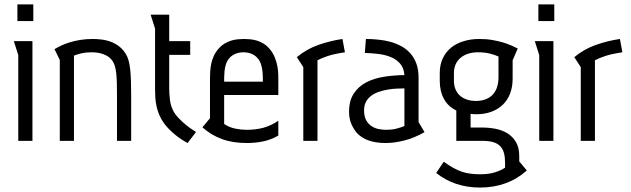

<svg xmlns="http://www.w3.org/2000/svg" viewBox="-20 -636 2848 867"><path d="M130.4 -616.2V-541H58.6V-616.2ZM126.5 -450.2V0H62.5V-387.2L42.5 -450.2Z M226.1 -414.1Q239.3 -421.9 256.6 -430.2Q273.9 -438.5 295.7 -445.1Q317.4 -451.7 343 -455.8Q368.7 -460 398.9 -460Q418 -460 439.9 -457.3Q461.9 -454.6 483.2 -446.3Q504.4 -438 522.9 -422.4Q541.5 -406.7 554.2 -380.9Q559.1 -369.6 562.5 -355.5Q565.9 -341.3 568.1 -320.8Q570.3 -300.3 571.3 -271.7Q572.3 -243.2 572.3 -203.1V0H508.3V-205.1Q508.3 -237.8 507.6 -262.5Q506.8 -287.1 504.9 -305.4Q502.9 -323.7 499 -336.7Q495.1 -349.6 489.3 -358.9Q484.9 -365.7 477.5 -373Q470.2 -380.4 458.7 -386.2Q447.3 -392.1 431.4 -396Q415.5 -399.9 394 -399.9Q370.1 -399.9 350.3 -395.8Q330.6 -391.6 314 -384.8V0H250V-365.2Z M744.1 -569.8V-450.2H838.9V-388.2H744.1V-258.8V-236.3Q744.1 -211.4 747.6 -183.3Q751 -155.3 766.1 -128.9Q772.9 -117.2 784.4 -105Q795.9 -92.8 809.3 -80.8Q822.8 -68.8 837.4 -58.3Q852.1 -47.9 865.2 -40L827.1 9.8Q812.5 2 797.4 -8.1Q782.2 -18.1 768.3 -29.8Q754.4 -41.5 741.9 -54.2Q729.5 -66.9 720.2 -80.1Q706.5 -99.1 698.7 -118.2Q690.9 -137.2 686.8 -156.5Q682.6 -175.8 681.4 -194.8Q680.2 -213.9 680.2 -232.9V-506.8L660.2 -569.8Z M1167 -267.1Q1167 -277.8 1166.7 -290.8Q1166.5 -303.7 1164.8 -316.9Q1163.1 -330.1 1159.4 -343Q1155.8 -356 1148.9 -366.2Q1145.5 -371.1 1139.9 -377Q1134.3 -382.8 1126 -387.9Q1117.7 -393.1 1106 -396.5Q1094.2 -399.9 1079.1 -399.9Q1064.5 -399.9 1053 -396.5Q1041.5 -393.1 1033 -387.9Q1024.4 -382.8 1018.8 -377Q1013.2 -371.1 1009.8 -366.2Q1002.9 -355.5 999.3 -342.8Q995.6 -330.1 994.1 -316.7Q992.7 -303.2 992.4 -290.5Q992.2 -277.8 992.2 -267.1ZM992.2 -207V-76.2Q1015.6 -60.5 1042.5 -55.2Q1069.3 -49.8 1092.8 -49.8Q1135.7 -49.8 1170.2 -59.3Q1204.6 -68.8 1236.8 -90.8V-23.9Q1206.1 -5.9 1170.9 2Q1135.7 9.8 1094.2 9.8Q1030.3 9.8 981.9 -8.1Q933.6 -25.9 894 -61L928.2 -102.1V-265.1V-282.2Q928.2 -296.4 929.2 -313.2Q930.2 -330.1 933.8 -347.9Q937.5 -365.7 945.3 -383.1Q953.1 -400.4 966.8 -416Q980.5 -431.2 995.4 -439.9Q1010.3 -448.7 1025.4 -453.1Q1040.5 -457.5 1054.9 -458.7Q1069.3 -460 1082 -460Q1094.2 -460 1108.9 -458.7Q1123.5 -457.5 1138.7 -453.1Q1153.8 -448.7 1168.7 -439.9Q1183.6 -431.2 1196.8 -416Q1212.4 -397.9 1220.7 -377.2Q1229 -356.4 1232.7 -336.2Q1236.3 -315.9 1236.6 -297.4Q1236.8 -278.8 1236.8 -265.1V-207Z M1349.6 -333 1320.3 -377.9Q1364.7 -414.6 1417.5 -433.1Q1470.2 -451.7 1526.4 -460L1537.6 -399.9Q1488.8 -392.6 1460.2 -383.1Q1431.6 -373.5 1413.6 -363.8V0H1349.6Z M1632.3 -460Q1660.2 -460 1688.7 -457Q1717.3 -454.1 1743.7 -446.8Q1770 -439.5 1793.2 -426.8Q1816.4 -414.1 1833.5 -394.5Q1850.6 -375 1860.4 -348.1Q1870.1 -321.3 1870.1 -285.2V-85L1897 -39.1Q1850.1 -12.7 1805.4 -1.5Q1760.7 9.8 1722.2 9.8Q1697.8 9.8 1678.2 6.6Q1658.7 3.4 1643.3 -2.2Q1627.9 -7.8 1616.5 -15.1Q1605 -22.5 1596.2 -30.8Q1579.6 -47.9 1567.9 -73.2Q1556.2 -98.6 1556.2 -130.9Q1556.2 -181.2 1577.4 -213.4Q1598.6 -245.6 1633.5 -263.9Q1668.5 -282.2 1713.4 -289.3Q1758.3 -296.4 1806.2 -296.9Q1803.7 -329.6 1786.4 -349.1Q1769 -368.7 1743.2 -378.9Q1717.3 -389.2 1686.8 -392.6Q1656.2 -396 1627.4 -397ZM1806.2 -236.8Q1790 -236.8 1770.5 -235.8Q1751 -234.9 1730.7 -231.4Q1710.4 -228 1691.2 -221.4Q1671.9 -214.8 1657 -204.1Q1642.1 -193.4 1633.1 -177Q1624 -160.6 1624 -138.2Q1624 -109.9 1633.8 -92.5Q1643.6 -75.2 1658.7 -65.7Q1673.8 -56.2 1691.2 -53Q1708.5 -49.8 1724.1 -49.8Q1749 -49.8 1768.6 -54.7Q1788.1 -59.6 1806.2 -66.9Z M2231 -380.9Q2213.9 -388.7 2190.9 -394.3Q2168 -399.9 2138.7 -399.9Q2115.2 -399.9 2095.2 -393.8Q2075.2 -387.7 2060.5 -375.7Q2045.9 -363.8 2037.8 -346.2Q2029.8 -328.6 2029.8 -306.2V-271Q2029.8 -249.5 2036.9 -232.7Q2043.9 -215.8 2057.1 -204.1Q2070.3 -192.4 2088.6 -186.3Q2106.9 -180.2 2128.9 -180.2Q2174.8 -180.2 2201.9 -205.6Q2229 -231 2231 -282.2ZM2294.9 -363.8V-280.8Q2294.9 -244.1 2283.7 -214.4Q2272.5 -184.6 2251.2 -163.8Q2230 -143.1 2199.5 -131.6Q2168.9 -120.1 2130.9 -120.1Q2124 -120.1 2116.7 -120.6Q2109.4 -121.1 2105 -122.1V-60.1H2157.7Q2188.5 -60.1 2218.5 -54.2Q2248.5 -48.3 2272 -33.7Q2295.4 -19 2310.1 5.9Q2324.7 30.8 2324.7 68.8V92.8L2358.9 133.8Q2315.9 172.4 2262.7 191.7Q2209.5 210.9 2147.9 210.9Q2032.2 210.9 1949.7 145L1983.9 94.2Q2007.3 111.3 2027.3 122.3Q2047.4 133.3 2066.4 139.6Q2085.4 146 2105.2 148.4Q2125 150.9 2147.9 150.9Q2187.5 150.9 2215.1 142.1Q2242.7 133.3 2260.7 121.1V100.1Q2260.7 75.2 2256.1 56.6Q2251.5 38.1 2240 25.4Q2228.5 12.7 2208.5 6.3Q2188.5 0 2157.7 0H2040.5V-137.2Q2003.9 -154.3 1984.9 -189Q1965.8 -223.6 1965.8 -271V-306.2Q1965.8 -344.7 1980 -373.8Q1994.1 -402.8 2018.3 -421.9Q2042.5 -440.9 2075 -450.4Q2107.4 -460 2144.5 -460Q2176.8 -460 2203.6 -455.3Q2230.5 -450.7 2252 -444.1Q2273.4 -437.5 2290 -430.2Q2306.6 -422.9 2317.9 -417Z M2482.9 -616.2V-541H2411.1V-616.2ZM2479 -450.2V0H2415V-387.2L2395 -450.2Z M2602.5 -333 2573.2 -377.9Q2617.7 -414.6 2670.4 -433.1Q2723.1 -451.7 2779.3 -460L2790.5 -399.9Q2741.7 -392.6 2713.1 -383.1Q2684.6 -373.5 2666.5 -363.8V0H2602.5Z"/></svg>

Font: Aubrey
Style: Regular
Weight: 400
Designer: Gayaneh Bagdasaryan | Cyreal.org
Foundry: Gayaneh Bagdasaryan | Cyreal.org
Version: Version 1.000